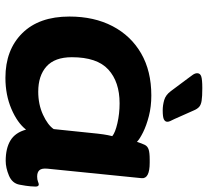

<svg xmlns="http://www.w3.org/2000/svg" viewBox="-49 -709 766 708"><g transform="rotate(90 334.0 -355.0)"><path d="M267 8Q164 8 102.5 -54Q41 -116 41 -228Q41 -319 76.5 -387Q112 -455 177 -492.5Q242 -530 332 -530Q373 -530 408 -521Q443 -512 468 -499.5Q493 -487 503 -477Q509 -495 514 -505.5Q519 -516 531 -520Q543 -524 568 -524H580Q640 -524 637 -494L602 -147Q600 -126 607.5 -117.5Q615 -109 631 -109Q642 -109 649.5 -112Q657 -115 660 -115Q668 -115 668 -103Q668 -99 667 -84.5Q666 -70 661 -44Q656 -17 627.5 -5Q599 7 573 7Q527 7 498 -10.5Q469 -28 458 -68Q433 -36 381.5 -14Q330 8 267 8ZM318 -113Q365 -113 403 -130.5Q441 -148 456 -170L470 -305Q473 -336 475.5 -353Q478 -370 482 -386Q469 -397 434 -405Q399 -413 361 -413Q282 -413 236.5 -371.5Q191 -330 191 -237Q191 -174 225 -143.5Q259 -113 318 -113ZM387 -572Q368 -572 349 -577.5Q330 -583 316 -602L269 -665Q263 -673 256.5 -682Q250 -691 250 -699Q250 -710 261.5 -714Q273 -718 305 -718Q336 -718 351.5 -715.5Q367 -713 374.5 -706Q382 -699 387 -687L419 -615Q424 -605 426.5 -599.5Q429 -594 429 -589Q429 -581 420.5 -576.5Q412 -572 387 -572Z"/></g></svg>

Font: Asap Expanded Expanded Regular
Style: Bold Italic
Weight: 700
Width: 7
Italic angle: -6°
Designer: Pablo Cosgaya
Foundry: Omnibus-Type
Version: Version 3.001; ttfautohint (v1.8.4.7-5d5b)